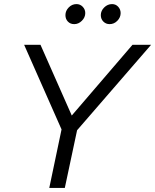

<svg xmlns="http://www.w3.org/2000/svg" viewBox="-20 -919 759 939"><path d="M221 0 281 -286 98 -700H178L331 -354L628 -700H719L357 -282L297 0ZM343 -801Q324 -801 312 -813.5Q300 -826 300 -845Q300 -866 316 -882.5Q332 -899 354 -899Q372 -899 384.5 -886Q397 -873 397 -855Q397 -834 380.5 -817.5Q364 -801 343 -801ZM516 -801Q498 -801 485.5 -813.5Q473 -826 473 -845Q473 -866 489.5 -882.5Q506 -899 528 -899Q546 -899 558 -886Q570 -873 570 -855Q570 -834 554 -817.5Q538 -801 516 -801Z"/></svg>

Font: Red Hat Display VF
Style: Italic
Weight: 300
Italic angle: -12°
Designer: Pentagram, MCKL
Foundry: Pentagram, MCKL
Version: Version 1.010